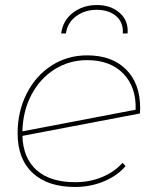

<svg xmlns="http://www.w3.org/2000/svg" viewBox="-20 -740 626 763"><path d="M537 -310 536 -289 69 -200Q72 -111 126 -63.5Q180 -16 279 -16Q337 -16 386 -36.5Q435 -57 467 -93L479 -80Q447 -42 393.5 -19.5Q340 3 278 3Q170 3 110 -52.5Q50 -108 50 -210Q50 -297 86 -368Q122 -439 185 -479.5Q248 -520 326 -520Q425 -520 481 -464Q537 -408 537 -310ZM69 -218 519 -304Q522 -394 470 -447.5Q418 -501 326 -501Q255 -501 197 -464.5Q139 -428 105 -363.5Q71 -299 69 -218ZM365 -720Q420 -720 455.5 -689Q491 -658 487 -607H468Q471 -650 442 -675.5Q413 -701 364 -701Q317 -701 282.5 -675.5Q248 -650 242 -607H223Q230 -659 270 -689.5Q310 -720 365 -720Z"/></svg>

Font: Montserrat Alternates Thin
Style: Italic
Weight: 250
Italic angle: -11.3°
Designer: Julieta Ulanovsky
Foundry: Julieta Ulanovsky
Version: Version 7.200